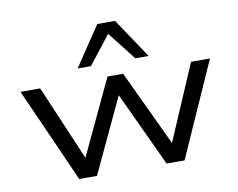

<svg xmlns="http://www.w3.org/2000/svg" viewBox="-81 -872 1215 980"><g transform="rotate(-10 526.0 -381.5)"><path d="M253 0 35 -490H137L312 -80H293L486 -490H567L760 -80H743L919 -490H1017L799 0H706L511 -418H541L345 0ZM343 -557 481 -763H573L711 -557H642L527 -704L412 -557Z"/></g></svg>

Font: Nunito Sans 10pt Expanded
Style: Regular
Weight: 400
Width: 7
Designer: Vernon Adams
Foundry: Vernon Adams
Version: Version 3.101;gftools[0.9.27]